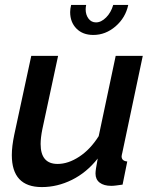

<svg xmlns="http://www.w3.org/2000/svg" viewBox="-20 -750 626 780"><path d="M150 10Q28 10 28 -120Q28 -138 30.5 -158.5Q33 -179 38 -203L107 -523H216L152 -225Q145 -190 145 -165Q145 -84 214 -84Q257 -84 302 -113.5Q347 -143 381 -197L450 -523H560L477 -130Q476 -125 475 -121.5Q474 -118 474 -115Q474 -96 497 -94L478 0Q463 2 452 3.5Q441 5 432 5Q402 5 385 -8Q368 -21 368 -45Q368 -53 370 -66Q372 -79 377 -106Q332 -49 272.5 -19.5Q213 10 150 10ZM370 -659Q391 -659 411 -679Q431 -699 440 -730H501Q490 -678 449.5 -643Q409 -608 359 -608Q316 -608 290.5 -634Q265 -660 265 -701Q265 -714 269 -730H330Q329 -725 328.5 -720.5Q328 -716 328 -712Q328 -690 339.5 -674.5Q351 -659 370 -659Z"/></svg>

Font: Raleway SemiBold
Style: Italic
Weight: 600
Italic angle: -12°
Designer: Matt McInerney, Pablo Impallari, Rodrigo Fuenzalida
Foundry: Matt McInerney, Pablo Impallari, Rodrigo Fuenzalida
Version: Version 4.026